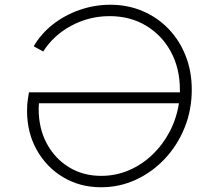

<svg xmlns="http://www.w3.org/2000/svg" viewBox="-20 -777 890 809"><path d="M406 12Q317 12 246.5 -30Q176 -72 135 -145Q94 -218 94 -310Q94 -340 97.5 -359.5Q101 -379 102 -388H738Q738 -393 738 -399Q738 -488 700.5 -558Q663 -628 596 -668.5Q529 -709 442 -709Q356 -709 281 -669Q206 -629 162 -560L122 -582Q152 -634 202 -673.5Q252 -713 315 -735Q378 -757 445 -757Q518 -757 580.5 -730.5Q643 -704 689.5 -656Q736 -608 762 -542.5Q788 -477 788 -399Q788 -314 758 -239.5Q728 -165 675 -108.5Q622 -52 553 -20Q484 12 406 12ZM143 -317Q143 -236 177 -172.5Q211 -109 270.5 -72.5Q330 -36 406 -36Q468 -36 523 -59.5Q578 -83 622 -125Q666 -167 695 -222.5Q724 -278 734 -342H144Q143 -326 143 -324Q143 -322 143 -317Z"/></svg>

Font: Plus Jakarta Sans ExtraLight
Style: Italic
Weight: 200
Italic angle: -8°
Designer: Gumpita Rahayu
Foundry: Tokotype
Version: Version 2.071; ttfautohint (v1.8.4.7-5d5b);gftools[0.9.29]